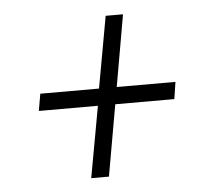

<svg xmlns="http://www.w3.org/2000/svg" viewBox="-40 -515 580 518"><g transform="rotate(-5 250.5 -255.5)"><path d="M187 -39 222 -232H62L70 -278H229L264 -472H311L277 -278H436L429 -232H269L235 -39Z"/></g></svg>

Font: Archivo Condensed Thin
Style: Italic
Weight: 250
Width: 3
Italic angle: -10°
Designer: Hector Gatti
Foundry: Omnibus-Type
Version: Version 2.001